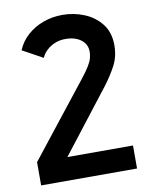

<svg xmlns="http://www.w3.org/2000/svg" viewBox="-81 -770 651 830"><g transform="rotate(-10 244.5 -355.0)"><path d="M50 -590 139 -541Q148 -561 164.5 -575.5Q181 -590 202.5 -598Q224 -606 249 -605Q272 -605 292.5 -597Q313 -589 326 -573Q339 -557 339 -533Q339 -519 335 -504.5Q331 -490 319.5 -471Q308 -452 285 -423L32 -102V0H453V-101H165L376 -373Q408 -415 428.5 -454Q449 -493 449 -542Q449 -598 420.5 -635Q392 -672 346.5 -691Q301 -710 250 -710Q205 -710 165.5 -695.5Q126 -681 96 -654.5Q66 -628 50 -590Z"/></g></svg>

Font: Advent Pro Expanded
Style: Bold
Weight: 700
Width: 7
Designer: VivaRado, Andreas Kalpakidis
Foundry: VivaRado, Andreas Kalpakidis
Version: Version 3.000